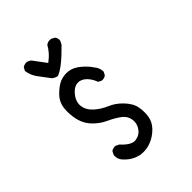

<svg xmlns="http://www.w3.org/2000/svg" viewBox="-195 -789 890 890"><g transform="rotate(-45 250.0 -344.0)"><path d="M114.3 -85Q114.3 -66.4 126.5 -51.8Q160.2 -12.7 206.1 -5.4Q214.4 -4.4 222.2 -4.4Q248 -4.4 271 -13.7Q301.8 -25.9 325.7 -50.3Q349.6 -74.7 354 -105.5Q356 -118.7 356 -131.8Q356 -150.4 352.5 -167Q349.1 -183.6 340.3 -198.2Q331.1 -213.9 315.4 -230Q288.1 -257.3 258.3 -269.5Q224.6 -283.7 198.2 -307.1Q170.9 -331.5 167.5 -362.3Q167 -365.7 167 -369.1Q167 -400.4 195.8 -429.2Q214.4 -447.3 234.9 -447.3Q251 -447.3 266.6 -436.5Q289.6 -419.9 303.7 -383.3L319.3 -375.5Q321.3 -375 324.2 -375Q327.1 -375 331.1 -376Q339.8 -377 346.7 -382.8L355 -398.9Q354.5 -424.3 338.9 -441.9Q324.7 -464.8 297.1 -488.3Q269.5 -511.7 241.7 -515.1Q234.4 -516.1 228.8 -516.1Q223.1 -516.1 218.8 -515.9Q214.4 -515.6 209 -514.6Q198.7 -512.7 188 -508.8Q162.6 -498.5 134.8 -470Q106.9 -441.4 105 -399.9Q104.5 -393.6 104.5 -387.2Q104.5 -352.1 113.3 -323.2Q123.5 -290 148.9 -265.1Q174.3 -239.7 206.3 -225.1Q238.3 -210.4 261.7 -193.4Q292.5 -171.4 292.5 -135.7Q292.5 -115.2 280.3 -97.7Q265.1 -74.2 235.8 -69.8Q233.4 -69.3 230.5 -69.3Q202.6 -69.3 167.5 -108.4L150.4 -116.7Q148.4 -117.2 145.5 -117.2Q142.6 -117.2 138.7 -116.2Q129.9 -115.2 123 -109.4L114.7 -92.8Q114.3 -88.9 114.3 -85ZM314.5 -646.5Q314.5 -660.6 306.6 -669.9L289.6 -678.7Q285.6 -679.2 281.2 -679.2Q268.1 -679.2 257.8 -670.9Q239.3 -637.2 207.5 -613.3L201.7 -608.9L153.3 -673.8L136.7 -682.1Q134.8 -682.6 132.8 -682.6Q118.2 -682.6 107.4 -674.8L99.1 -658.7Q103.5 -627 122.1 -602.1L163.6 -546.9Q174.8 -537.6 189.5 -534.2Q228.5 -546.4 305.7 -625.5L314 -642.6Q314.5 -644.5 314.5 -646.5Z"/></g></svg>

Font: Bakudai
Style: ExtraLight
Weight: 200
Version: Version 1.48